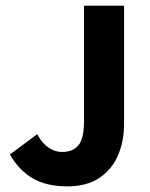

<svg xmlns="http://www.w3.org/2000/svg" viewBox="-20 -650 531 681"><path d="M218 11Q146 11 97 -17Q48 -45 15 -102L112 -174Q129 -142 152 -126.5Q175 -111 200 -111Q238 -111 258 -134.5Q278 -158 278 -221V-630H420V-209Q420 -149 398.5 -99Q377 -49 332.5 -19Q288 11 218 11Z"/></svg>

Font: Narnoor ExtraBold
Style: Regular
Weight: 800
Designer: S. Sridhar Murthy
Foundry: SIL International
Version: Version 3.000